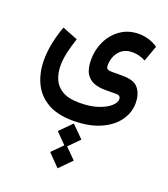

<svg xmlns="http://www.w3.org/2000/svg" viewBox="-170 -527 1057 1206"><g transform="rotate(20 359.0 76.0)"><path d="M356.9 260.7 436 339.4 366.2 410.2 436 479.5 356.9 560.1 278.3 479.5 347.7 410.2 278.3 339.4ZM343.8 246.1Q238.8 246.1 172.4 206.5Q106 167 75 99.6Q43.9 32.2 43.9 -50.8Q43.9 -106.4 55.9 -165.8Q67.9 -225.1 89.8 -283.2L192.9 -242.7Q176.3 -193.8 165 -145.3Q153.8 -96.7 153.8 -53.2Q153.8 -3.9 171.1 36.9Q188.5 77.6 230 102.1Q271.5 126.5 343.8 126.5Q416 126.5 467.3 109.4Q518.6 92.3 545.9 67.4Q573.2 42.5 573.2 20Q573.2 10.3 567.4 2.7Q561.5 -4.9 545.9 -4.9H466.8Q427.7 -4.9 394.5 -17.1Q361.3 -29.3 341.3 -61.8Q321.3 -94.2 321.3 -154.8Q321.3 -221.2 349.4 -278.8Q377.4 -336.4 429 -372.3Q480.5 -408.2 550.8 -408.2Q582.5 -408.2 615.2 -398.7Q647.9 -389.2 677.2 -368.7L639.2 -263.2Q615.2 -275.9 593.3 -281Q571.3 -286.1 551.3 -286.1Q495.1 -286.1 463.4 -248.3Q431.6 -210.4 431.6 -154.8Q431.6 -138.2 440.4 -132.1Q449.2 -126 467.8 -126H543Q620.6 -126 649.4 -88.1Q678.2 -50.3 678.2 7.8Q678.2 71.8 639.4 126Q600.6 180.2 525.9 213.1Q451.2 246.1 343.8 246.1Z"/></g></svg>

Font: Vazirmatn UI NL SemiBold
Style: Regular
Weight: 600
Designer: Saber Rastikerdar
Foundry: Saber Rastikerdar
Version: Version 33.003